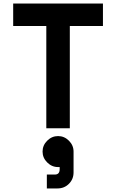

<svg xmlns="http://www.w3.org/2000/svg" viewBox="-20 -720 652 1078"><path d="M240 0V-574H54V-700H558V-574H372V0ZM243 338V260H288Q315 260 315 230V218H306Q271 218 245 192Q219 166 219 131Q219 96 245 70Q271 44 306 44Q341 44 367 70Q393 96 393 131V248Q393 286 367 312Q341 338 303 338Z"/></svg>

Font: Space Mono
Style: Bold
Weight: 700
Monospace: yes
Designer: Colophon Foundry + Benjamin Critton
Foundry: Colophon Foundry & Benjamin Critton
Version: Version 1.003; ttfautohint (v1.8.4.7-5d5b)